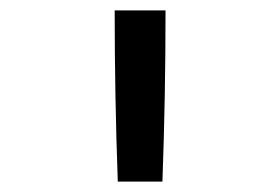

<svg xmlns="http://www.w3.org/2000/svg" viewBox="-20 -792 540 370"><path d="M207 -442Q204 -524 202.5 -606.5Q201 -689 201 -772H299Q299 -689 297.5 -606.5Q296 -524 293 -442Z"/></svg>

Font: Iosevka Fixed Medium
Style: Regular
Weight: 500
Monospace: yes
Designer: Belleve Invis
Foundry: Belleve Invis
Version: Version 32.3.0